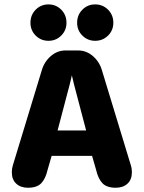

<svg xmlns="http://www.w3.org/2000/svg" viewBox="-20 -851 659 880"><path d="M108.1 9.5Q74.8 9.5 54.5 -9.2Q34.2 -27.8 34.2 -61.6Q34.2 -68.8 35.2 -76.5Q36.2 -84.1 38.6 -92.2L171.1 -527.6Q182.6 -567.8 212.7 -593.8Q242.8 -619.8 280.8 -619.8H337.8Q375.9 -619.8 406 -593.8Q436.1 -567.8 447.6 -527.6L580.1 -92.2Q582.6 -84.1 583.5 -76.5Q584.5 -68.8 584.5 -61.6Q584.5 -27.8 564.2 -9.1Q543.9 9.5 510.4 9.5Q469.5 9.5 449.7 -11Q429.9 -31.5 420.4 -72.8L402 -136.6H216.7L198.2 -72.8Q188.8 -31.5 168.9 -11Q149.1 9.5 108.1 9.5ZM243.9 -252.9H374.8L318.8 -465.9Q316.1 -477.3 313.8 -487.3Q311.6 -497.2 309.3 -505.6Q307.6 -497.2 305.1 -487.3Q302.7 -477.3 300 -465.9ZM202.1 -664Q167.5 -664 143.5 -688Q119.6 -712 119.6 -746.6Q119.6 -782.4 143.5 -806.6Q167.5 -830.8 202.1 -830.8Q236.7 -830.8 260.7 -806.6Q284.7 -782.4 284.7 -746.6Q284.7 -712 260.7 -688Q236.7 -664 202.1 -664ZM416.1 -664Q381.5 -664 357.5 -688Q333.5 -712 333.5 -746.6Q333.5 -782.4 357.5 -806.6Q381.5 -830.8 416.1 -830.8Q451.1 -830.8 475.3 -806.6Q499.5 -782.4 499.5 -746.6Q499.5 -712 475.3 -688Q451.1 -664 416.1 -664Z"/></svg>

Font: Sono ExtraLight
Style: Regular
Weight: 200
Designer: Tyler Finck
Foundry: Tyler Finck
Version: Version 2.112